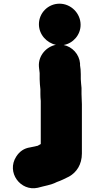

<svg xmlns="http://www.w3.org/2000/svg" viewBox="-20 -772 514 1041"><path d="M199 -288V-262C199 -250 199.7 -237.7 201 -225V9C194.3 12.3 188.3 15.7 183 19H181C172.2 20.5 150.9 25 144 27C110.1 31.8 85.7 49.4 68 77C13 162.7 91.6 267.2 185 246C222.6 235.3 257.2 231.3 288 215C310.6 207.5 334.4 195.3 355 185C394.5 162.7 424 120.8 424 60V-207C424 -224.5 422 -244.1 422 -262V-295C421.2 -311.7 418 -327.8 418 -343V-370C418 -390 416.5 -403.1 414 -418V-428C409.9 -478.3 371.2 -519 325 -528C375.8 -536.7 417 -582.2 417 -637.5C417 -699.5 365.3 -752 302.5 -752C241 -752 191 -702 191 -640.5C191 -584.6 233.1 -539.6 283 -529C232 -519.3 186.7 -471 191 -411L192 -401C192.7 -392.3 193.7 -384 195 -376V-343C195 -324.4 197.3 -305 199 -288Z"/></svg>

Font: Smoothie
Style: Blk
Weight: 900
Foundry: Cannot Into Space Fonts
Version: Version 0.8